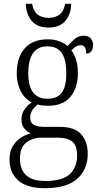

<svg xmlns="http://www.w3.org/2000/svg" viewBox="-20 -751 524 1011"><path d="M216 240Q123 240 76.5 199.5Q30 159 30 89Q30 48 46.5 20Q63 -8 88.5 -25Q114 -42 142 -48Q123 -57 108 -74.5Q93 -92 93 -123Q93 -152 109 -174.5Q125 -197 147 -212Q108 -232 88 -273Q68 -314 68 -364Q68 -448 110 -496Q152 -544 233 -544Q266 -544 293 -533.5Q320 -523 336 -509Q349 -524 370.5 -543.5Q392 -563 421 -563Q446 -563 458 -548.5Q470 -534 470 -514Q470 -495 461.5 -482Q453 -469 434 -469Q434 -489 427.5 -501Q421 -513 406 -513Q391 -513 380 -506Q369 -499 356 -486Q371 -466 380.5 -436.5Q390 -407 390 -364Q390 -289 351 -241.5Q312 -194 233 -194Q222 -194 204.5 -195.5Q187 -197 179 -201Q163 -189 151 -172Q139 -155 139 -130Q139 -105 157.5 -94Q176 -83 211 -83H296Q373 -83 407.5 -44Q442 -5 442 59Q442 142 386 191Q330 240 216 240ZM230 -231Q281 -231 305 -262.5Q329 -294 329 -365Q329 -439 304.5 -473Q280 -507 229 -507Q181 -507 155 -472.5Q129 -438 129 -364Q129 -231 230 -231ZM218 202Q311 202 348.5 165Q386 128 386 68Q386 15 361 -5.5Q336 -26 284 -26H198Q153 -26 119 -1Q85 24 85 86Q85 118 97.5 144.5Q110 171 139 186.5Q168 202 218 202ZM236 -606Q176 -606 146.5 -641.5Q117 -677 116 -731H149Q156 -691 178.5 -674Q201 -657 236 -657Q270 -657 293 -674Q316 -691 323 -731H355Q354 -677 324.5 -641.5Q295 -606 236 -606Z"/></svg>

Font: Noto Serif Lao SemiCondensed Light
Style: Regular
Weight: 300
Width: 4
Designer: Monotype Design Team
Foundry: Monotype Imaging Inc.
Version: Version 2.003; ttfautohint (v1.8.4.7-5d5b)